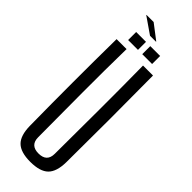

<svg xmlns="http://www.w3.org/2000/svg" viewBox="-331 -1025 1048 1048"><g transform="rotate(45 193.0 -501.0)"><path d="M193 7Q119 7 86.5 -25Q54 -57 53 -131Q49 -466 53 -800H130Q127 -633 127.5 -459.5Q128 -286 129 -119Q129 -57 193 -57Q257 -57 257 -119Q258 -286 258.5 -459.5Q259 -633 257 -800H334Q337 -466 334 -131Q333 -57 300.5 -25Q268 7 193 7ZM210 -841V-903H286V-841ZM101 -841V-903H177V-841ZM75 -1007V-1009H130L215 -944V-942H169Z"/></g></svg>

Font: Big Shoulders Display Medium
Style: Regular
Weight: 500
Designer: Patric King
Foundry: XO Type Co
Version: Version 1.000; ttfautohint (v1.8.2)